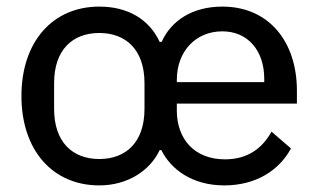

<svg xmlns="http://www.w3.org/2000/svg" viewBox="-20 -550 965 582"><path d="M281 -68C200 -68 144 -119 144 -220V-298C144 -399 200 -450 281 -450C362 -450 418 -399 418 -298V-220C418 -119 362 -68 281 -68ZM516 -301V-308C516 -393 572 -455 654 -455C731 -455 781 -397 781 -311V-301ZM660 12C755 12 826 -33 862 -100L803 -151C774 -98 728 -67 662 -67C569 -67 516 -129 516 -215V-236H880V-275C880 -425 794 -530 654 -530C564 -530 499 -488 470 -423H464C432 -492 367 -530 281 -530C140 -530 45 -424 45 -259C45 -94 140 12 281 12C367 12 435 -33 464 -95H469C498 -37 562 12 660 12Z"/></svg>

Font: IBM Plex Devanagari Text
Style: Regular
Weight: 450
Designer: Mike Abbink, Paul van der Laan, Pieter van Rosmalen, Erin McLaughlin
Foundry: Bold Monday
Version: Version 1.0